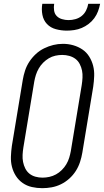

<svg xmlns="http://www.w3.org/2000/svg" viewBox="-20 -975 543 1003"><path d="M201 8Q173 8 146.5 2Q120 -4 98.5 -19Q77 -34 63 -56Q49 -78 42.5 -103.5Q36 -129 37 -157Q38 -185 42 -213L99 -558Q103 -582 111 -606.5Q119 -631 133.5 -653Q148 -675 167.5 -693Q187 -711 210.5 -722.5Q234 -734 258.5 -740Q283 -746 309 -746Q337 -746 363 -738.5Q389 -731 410.5 -716.5Q432 -702 446 -679.5Q460 -657 466.5 -631.5Q473 -606 472 -578Q471 -550 467 -522L410 -177Q406 -153 398 -128.5Q390 -104 376 -82Q362 -60 342 -42Q322 -24 298.5 -12.5Q275 -1 250 3.5Q225 8 201 8ZM202 -47Q220 -47 238 -51Q256 -55 272.5 -64Q289 -73 303 -87Q317 -101 326.5 -117Q336 -133 341.5 -151Q347 -169 350 -186L407 -531Q410 -550 411 -569.5Q412 -589 408.5 -606.5Q405 -624 396.5 -640.5Q388 -657 374 -667.5Q360 -678 342 -683Q324 -688 305 -688Q287 -688 269 -684Q251 -680 235 -670.5Q219 -661 205.5 -647.5Q192 -634 182.5 -617.5Q173 -601 167.5 -583.5Q162 -566 159 -549L102 -204Q99 -185 98 -166Q97 -147 100.5 -129Q104 -111 112 -95Q120 -79 133.5 -68Q147 -57 165 -52Q183 -47 202 -47ZM329 -815Q300 -815 272 -822.5Q244 -830 225.5 -849.5Q207 -869 201.5 -897.5Q196 -926 201 -955H263Q260 -938 262.5 -920.5Q265 -903 276 -891.5Q287 -880 304 -875Q321 -870 338 -870Q356 -870 374 -875Q392 -880 406.5 -891.5Q421 -903 429.5 -920Q438 -937 441 -955H503Q499 -935 492 -916Q485 -897 472.5 -880Q460 -863 443 -850Q426 -837 407 -829Q388 -821 368 -818Q348 -815 329 -815Z"/></svg>

Font: Iosevka Slab Light
Style: Italic
Weight: 300
Italic angle: -9°
Monospace: yes
Designer: Belleve Invis
Foundry: Belleve Invis
Version: Version 11.1.1; ttfautohint (v1.8.3)